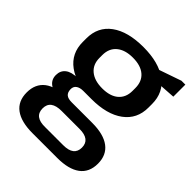

<svg xmlns="http://www.w3.org/2000/svg" viewBox="-206 -696 1015 1015"><g transform="rotate(45 301.5 -188.5)"><path d="M296 -160Q180 -160 115 -208Q50 -256 50 -341V-368Q50 -454 115 -501.5Q180 -549 296 -549Q411 -549 476 -501.5Q541 -454 541 -368V-341Q541 -256 476 -208Q411 -160 296 -160ZM203 188Q118 188 73.5 155Q29 122 29 57Q29 -7 72.5 -40.5Q116 -74 203 -74H388Q473 -74 517.5 -40.5Q562 -7 562 57Q562 122 517.5 155Q473 188 388 188ZM363 118Q442 118 442 57Q442 -4 363 -4H229Q148 -4 148 57Q148 120 229 118ZM164 -46Q122 -46 97.5 -65Q73 -84 73 -117Q73 -150 96.5 -168.5Q120 -187 165 -187H296V-160H235Q209 -160 194.5 -149Q180 -138 181 -117Q182 -95 194.5 -84.5Q207 -74 234 -74H296V-46ZM296 -240Q355 -240 387 -267.5Q419 -295 419 -344V-365Q419 -415 387 -442.5Q355 -470 296 -470Q238 -470 205 -442.5Q172 -415 172 -365V-344Q172 -295 205 -267.5Q238 -240 296 -240ZM411 -512 564 -565H593V-475L411 -463Z"/></g></svg>

Font: Pathway Extreme 28pt SemiBold
Style: Regular
Weight: 600
Designer: Eduardo Rodriguez Tunni
Foundry: Eduardo Rodriguez Tunni
Version: Version 1.001;gftools[0.9.26]